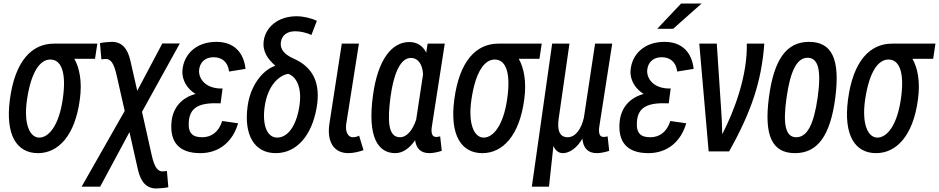

<svg xmlns="http://www.w3.org/2000/svg" viewBox="-20 -827 5316 1087"><path d="M401 -494H518L531 -580H286C159 -580 65 -481 36 -264C9 -59 77 40 195 40C310 40 405 -59 432 -264C446 -366 430 -442 401 -494ZM265 -490C326 -490 358 -419 335 -264C314 -120 258 -48 202 -48C151 -48 112 -120 133 -264C156 -419 206 -490 265 -490Z M761 134C777 204 810 240 865 240C883 240 914 237 933 233L925 141L906 143C872 147 854 118 839 52L784 -194L998 -581H899L757 -313L718 -484C702 -554 669 -590 614 -590C596 -590 565 -587 546 -583L554 -491L573 -493C607 -497 625 -468 640 -402L686 -199L442 230H547L713 -79Z M1277 -422 1370 -437C1360 -529 1306 -590 1205 -590C1087 -590 1020 -516 1013 -430C1008 -374 1040 -324 1087 -295C1015 -276 963 -225 952 -146C937 -21 995 40 1114 40C1221 40 1298 -25 1328 -129L1238 -142C1218 -78 1175 -50 1125 -50C1075 -50 1043 -68 1049 -140C1056 -224 1115 -247 1229 -242L1240 -326C1149 -323 1104 -377 1107 -429C1111 -476 1143 -503 1189 -503C1234 -503 1270 -479 1277 -422Z M1772 -214C1798 -358 1751 -447 1643 -495C1588 -519 1565 -550 1570 -587C1576 -633 1612 -650 1652 -650C1683 -650 1717 -641 1743 -629L1774 -709C1741 -725 1696 -735 1659 -735C1554 -735 1483 -673 1473 -595C1465 -534 1498 -490 1539 -455C1461 -428 1397 -337 1382 -227C1359 -62 1421 40 1541 40C1661 40 1745 -62 1772 -214ZM1479 -227C1496 -341 1557 -399 1611 -409C1654 -395 1692 -338 1675 -226C1657 -110 1607 -48 1549 -48C1491 -48 1463 -122 1479 -227Z M1915 -580 1845 -127C1829 -22 1872 40 1952 40C1982 40 2017 31 2038 23L2013 -59C2006 -55 1994 -50 1977 -50C1949 -50 1934 -84 1940 -124L2012 -580Z M2481 27 2472 -55C2466 -53 2453 -51 2445 -52C2417 -56 2422 -95 2427 -124L2498 -580H2401L2393 -529C2374 -568 2341 -589 2297 -589C2200 -589 2120 -493 2092 -290C2058 -47 2122 40 2218 40C2261 40 2300 11 2330 -33C2337 14 2362 40 2411 40C2432 40 2460 34 2481 27ZM2191 -279C2207 -399 2243 -499 2306 -499C2348 -499 2373 -461 2375 -405L2336 -149C2318 -96 2287 -50 2244 -50C2175 -50 2174 -150 2191 -279Z M2917 -494H3034L3047 -580H2802C2675 -580 2581 -481 2552 -264C2525 -59 2593 40 2711 40C2826 40 2921 -59 2948 -264C2962 -366 2946 -442 2917 -494ZM2781 -490C2842 -490 2874 -419 2851 -264C2830 -120 2774 -48 2718 -48C2667 -48 2628 -120 2649 -264C2672 -419 2722 -490 2781 -490Z M3088 230 3113 0C3123 21 3139 40 3167 40C3199 40 3243 17 3277 -42C3282 11 3308 40 3359 40C3380 40 3408 34 3429 27L3420 -55C3414 -53 3401 -51 3393 -52C3365 -56 3370 -95 3375 -124L3446 -580H3349L3286 -163C3272 -97 3238 -50 3194 -50C3150 -50 3133 -86 3143 -156L3204 -580H3106L2991 230Z M3836 -807 3701 -664H3791L3952 -807ZM3814 -422 3907 -437C3897 -529 3843 -590 3742 -590C3624 -590 3557 -516 3550 -430C3545 -374 3577 -324 3624 -295C3552 -276 3500 -225 3489 -146C3474 -21 3532 40 3651 40C3758 40 3835 -25 3865 -129L3775 -142C3755 -78 3712 -50 3662 -50C3612 -50 3580 -68 3586 -140C3593 -224 3652 -247 3766 -242L3777 -326C3686 -323 3641 -377 3644 -429C3648 -476 3680 -503 3726 -503C3771 -503 3807 -479 3814 -422Z M3992 30H4108C4233 -193 4292 -367 4307 -580H4208C4212 -400 4139 -203 4069 -67C4068 -117 4066 -168 4062 -218L4038 -580H3939Z M4481 40C4609 40 4681 -59 4709 -274C4737 -491 4691 -590 4560 -590C4433 -590 4361 -491 4333 -274C4305 -59 4351 40 4481 40ZM4488 -50C4428 -50 4411 -120 4433 -274C4455 -429 4493 -500 4552 -500C4613 -500 4631 -429 4609 -274C4587 -120 4549 -50 4488 -50Z M5146 -494H5263L5276 -580H5031C4904 -580 4810 -481 4781 -264C4754 -59 4822 40 4940 40C5055 40 5150 -59 5177 -264C5191 -366 5175 -442 5146 -494ZM5010 -490C5071 -490 5103 -419 5080 -264C5059 -120 5003 -48 4947 -48C4896 -48 4857 -120 4878 -264C4901 -419 4951 -490 5010 -490Z"/></svg>

Font: Smiley Sans Oblique
Style: Regular
Weight: 400
Italic angle: -8°
Designer: oooooohmygosh, Nagisa Chen, Janine Sui, Heda Shi, Jian Li
Foundry: atelierAnchor
Version: Version 2.0.1